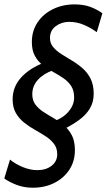

<svg xmlns="http://www.w3.org/2000/svg" viewBox="-22 -770 486 874"><path d="M220.5 -450.5Q176.5 -435 150.8 -407Q125 -379 125 -341Q125 -313 139 -294.2Q153 -275.5 175 -261Q197 -246.5 221.8 -232.5Q246.5 -218.5 268.5 -200Q290.5 -181.5 304.8 -154.5Q319 -127.5 319 -87Q319 -36 293.8 2.5Q268.5 41 225.2 62.8Q182 84.5 127 84.5Q88 84.5 54.8 72Q21.5 59.5 -2.5 42.5L23.5 -43.5Q48.5 -23 82.2 -9.2Q116 4.5 147.5 4.5Q187.5 4.5 213 -15.5Q238.5 -35.5 238.5 -68Q238.5 -96 223.8 -115.2Q209 -134.5 186 -149.5Q163 -164.5 137 -179Q111 -193.5 88 -211.8Q65 -230 50.2 -255.5Q35.5 -281 35.5 -318Q35.5 -374.5 74.2 -417.2Q113 -460 180.5 -485.5ZM315.5 -325.5Q315.5 -358 301.8 -378.8Q288 -399.5 266 -414.5Q244 -429.5 219.2 -443Q194.5 -456.5 172.5 -473.5Q150.5 -490.5 136.8 -515.5Q123 -540.5 123 -579Q123 -629 148.8 -667.8Q174.5 -706.5 218.8 -728.2Q263 -750 317.5 -750Q360.5 -750 391.5 -737.8Q422.5 -725.5 444 -709.5L418.5 -623.5Q393 -642.5 360.8 -656.5Q328.5 -670.5 292.5 -670.5Q258.5 -670.5 232 -651Q205.5 -631.5 205.5 -597Q205.5 -573 220 -555.8Q234.5 -538.5 257 -524Q279.5 -509.5 305 -494.5Q330.5 -479.5 353.2 -459.8Q376 -440 390.2 -412Q404.5 -384 404.5 -343.5Q404.5 -304 386.2 -274.5Q368 -245 335.2 -221.8Q302.5 -198.5 259.5 -177.5L220.5 -218Q246 -225 267.8 -241.2Q289.5 -257.5 302.5 -279.5Q315.5 -301.5 315.5 -325.5Z"/></svg>

Font: Cabin SemiCondensedSemiBold
Style: Italic
Weight: 600
Width: 4
Italic angle: -10°
Designer: Pablo Impallari
Foundry: Pablo Impallari. http://www.impallari.com Igino Marini. http://www.ikern.com
Version: Version 3.001